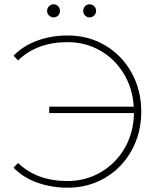

<svg xmlns="http://www.w3.org/2000/svg" viewBox="-20 -869 745 893"><path d="M637 -350Q637 -250 592 -169Q547 -88 469 -42Q391 4 295 4Q219 4 153.5 -19.5Q88 -43 43 -89L64 -111Q151 -27 294 -27Q379 -27 449.5 -68.5Q520 -110 561 -182Q602 -254 603 -343H209V-373H602Q597 -458 555.5 -526.5Q514 -595 445.5 -634Q377 -673 294 -673Q152 -673 64 -588L43 -610Q88 -656 153.5 -680Q219 -704 295 -704Q391 -704 469 -658Q547 -612 592 -531Q637 -450 637 -350ZM199 -818Q199 -831 208 -840Q217 -849 229 -849Q242 -849 250.5 -840Q259 -831 259 -818Q259 -806 250.5 -797Q242 -788 229 -788Q217 -788 208 -797Q199 -806 199 -818ZM367 -818Q367 -831 375.5 -840Q384 -849 397 -849Q409 -849 418 -840Q427 -831 427 -818Q427 -806 418 -797Q409 -788 397 -788Q384 -788 375.5 -797Q367 -806 367 -818Z"/></svg>

Font: Montserrat Alternates ExLight
Style: Regular
Weight: 275
Designer: Julieta Ulanovsky
Foundry: Julieta Ulanovsky
Version: Version 7.200